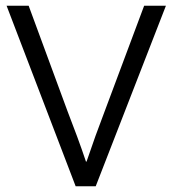

<svg xmlns="http://www.w3.org/2000/svg" viewBox="-20 -650 601 670"><path d="M80 -630 216 -261 249 -174Q266 -128 280 -86H282L313 -175L345 -261L483 -630H559L314 0H244L3 -630Z"/></svg>

Font: Mukta Light
Style: Regular
Weight: 300
Designer: Girish Dalvi and Yashodeep Gholap
Foundry: Ek Type
Version: Version 2.538;PS 1.002;hotconv 16.6.51;makeotf.lib2.5.65220;